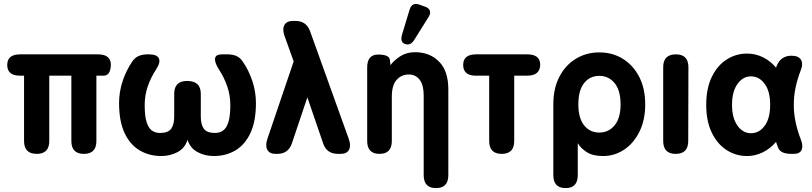

<svg xmlns="http://www.w3.org/2000/svg" viewBox="-20 -787 4153 982"><path d="M168 0Q103 0 103 -66V-400H82Q17 -400 17 -455Q17 -509 83 -509H481Q547 -509 547 -455Q545 -400 510 -400H473V-66Q473 0 409 0Q345 0 345 -66V-400H232V-66Q232 0 168 0Z M805 11Q743 11 694 -18Q645 -47 617 -107Q589 -167 589 -260Q589 -317 607 -371.5Q625 -426 655 -470Q669 -492 689 -500.5Q709 -509 734 -509H742Q783 -509 792.5 -488.5Q802 -468 779 -433Q752 -392 736 -346Q720 -300 720 -250Q720 -193 730 -162Q740 -131 757.5 -119Q775 -107 798 -107Q840 -107 855.5 -128.5Q871 -150 871 -191V-307Q871 -373 937 -373Q1007 -373 1007 -307V-191Q1007 -150 1022.5 -128.5Q1038 -107 1080 -107Q1103 -107 1120.5 -119Q1138 -131 1148 -162Q1158 -193 1158 -250Q1158 -300 1142 -346Q1126 -392 1099 -433Q1077 -468 1080 -488.5Q1083 -509 1115 -509H1144Q1170 -509 1189.5 -500.5Q1209 -492 1223 -470Q1253 -426 1271 -371.5Q1289 -317 1289 -260Q1289 -167 1261 -107Q1233 -47 1184.5 -18Q1136 11 1073 11Q1028 11 990.5 -9Q953 -29 939 -72Q926 -29 888 -9Q850 11 805 11Z M1389 0Q1359 0 1347.5 -20.5Q1336 -41 1347 -75L1482 -473L1435 -604Q1423 -639 1435 -659.5Q1447 -680 1478 -680H1491Q1547 -680 1566 -627L1764 -76Q1776 -42 1765 -21Q1754 0 1722 0H1709Q1651 0 1633 -53L1552 -289L1473 -54Q1455 0 1398 0Z M1921 0Q1858 0 1858 -66V-442Q1858 -508 1914 -508Q1971 -508 1974 -481L1977 -454Q1997 -480 2028.5 -500Q2060 -520 2103 -520Q2178 -520 2225.5 -472Q2273 -424 2273 -330V109Q2273 175 2210 175Q2147 175 2147 109V-299Q2147 -352 2126.5 -379Q2106 -406 2071 -406Q2033 -406 2008.5 -378.5Q1984 -351 1984 -292V-66Q1984 0 1921 0ZM2098 -582Q2079 -552 2052 -562Q2025 -571 2036 -609L2075 -738Q2087 -777 2126 -763L2154 -753Q2174 -746 2178.5 -731.5Q2183 -717 2172 -700Z M2546 0Q2482 0 2482 -66V-400H2414Q2349 -400 2349 -455Q2349 -509 2415 -509H2677Q2743 -509 2743 -455Q2741 -400 2677 -400H2610V-66Q2610 0 2546 0Z M2873 175Q2810 175 2810 109V-253Q2810 -334 2840.5 -393.5Q2871 -453 2924.5 -486Q2978 -519 3045 -519Q3113 -519 3166 -486Q3219 -453 3249.5 -393.5Q3280 -334 3280 -253Q3280 -173 3250.5 -113.5Q3221 -54 3172 -21.5Q3123 11 3065 11Q3011 11 2980 -9.5Q2949 -30 2935 -55V109Q2935 175 2873 175ZM3045 -109Q3093 -109 3123.5 -146Q3154 -183 3154 -253Q3154 -325 3123.5 -362Q3093 -399 3045 -399Q2997 -399 2967.5 -362Q2938 -325 2938 -253Q2938 -183 2967.5 -146Q2997 -109 3045 -109Z M3436 0Q3372 0 3372 -66V-443Q3372 -509 3437 -509Q3501 -509 3501 -443L3500 -66Q3500 0 3436 0Z M3801 11Q3743 11 3695.5 -20Q3648 -51 3620 -109.5Q3592 -168 3592 -251Q3592 -334 3620 -392.5Q3648 -451 3695.5 -482Q3743 -513 3801 -513Q3844 -513 3882.5 -494Q3921 -475 3949 -441Q3950 -443 3950.5 -445Q3951 -447 3952 -449Q3973 -502 4028 -502Q4064 -502 4076.5 -481.5Q4089 -461 4075 -426Q4059 -385 4049.5 -341.5Q4040 -298 4040 -251Q4040 -205 4049.5 -161Q4059 -117 4075 -76Q4089 -42 4080 -21Q4071 0 4040 0H4028Q3972 0 3960 -31Q3955 -46 3949 -61Q3919 -26 3880.5 -7.5Q3842 11 3801 11ZM3828 -106Q3867 -109 3893 -146.5Q3919 -184 3919 -251Q3919 -318 3893 -355.5Q3867 -393 3828 -396Q3784 -400 3754 -360.5Q3724 -321 3724 -251Q3724 -181 3754 -141.5Q3784 -102 3828 -106Z"/></svg>

Font: Zen Maru Gothic Black
Style: Regular
Weight: 900
Designer: Yoshimichi Ohira
Foundry: Positype
Version: Version 1.001